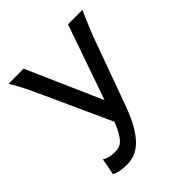

<svg xmlns="http://www.w3.org/2000/svg" viewBox="-198 -844 987 987"><g transform="rotate(-45 295.5 -350.5)"><path d="M336.9 -246.6 293 -136.7 109.9 -539.6Q95.2 -572.3 73.5 -617.9Q51.8 -663.6 22 -712.9H131.8ZM367.2 -206.1Q343.8 -142.1 319.3 -100.1Q294.9 -58.1 268.8 -33.2Q242.7 -8.3 215.6 2Q188.5 12.2 160.2 12.2Q132.3 12.2 110.6 7.8Q88.9 3.4 73.2 -4.4L90.3 -95.2Q103 -87.4 119.6 -82.5Q136.2 -77.6 158.2 -77.6Q176.8 -77.6 191.9 -82Q207 -86.4 221.9 -103.3Q236.8 -120.1 253.2 -153.3Q269.5 -186.5 290.5 -244.1Q296.4 -260.3 306.4 -288.8Q316.4 -317.4 328.9 -353.5Q341.3 -389.6 355.5 -430.2Q369.6 -470.7 383.8 -510.7Q416.5 -604.5 454.1 -712.9H559.1Q546.4 -684.6 536.1 -660.4Q525.9 -636.2 517.1 -615Q508.3 -593.8 501.2 -575.2Q494.1 -556.6 488.3 -539.6Z"/></g></svg>

Font: Andika DR AuSIL
Style: Regular
Weight: 400
Designer: Annie Olsen & Victor Gaultney
Foundry: SIL International
Version: Version 0.003